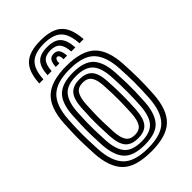

<svg xmlns="http://www.w3.org/2000/svg" viewBox="-239 -886 986 986"><g transform="rotate(-45 254.0 -393.0)"><path d="M254.5 -796.5Q335.8 -796.5 373.1 -761.2Q410.5 -726 415.5 -644.5H385.5Q381.5 -713.2 351 -742.9Q320.5 -772.5 254.5 -772.5Q188 -772.5 157.5 -742.9Q127 -713.2 123.5 -644.5H93.5Q97.8 -726 135.1 -761.2Q172.5 -796.5 254.5 -796.5ZM254.5 -748.5Q305.2 -748.5 328.8 -724.4Q352.2 -700.2 355.5 -644.5H325.8Q323 -687.2 306.5 -705.9Q290 -724.5 254.5 -724.5Q218.8 -724.5 202.2 -705.9Q185.8 -687.2 183.2 -644.5H153.5Q156.5 -700.2 179.9 -724.4Q203.2 -748.5 254.5 -748.5ZM254.5 -700.5Q274.5 -700.5 284.1 -687.5Q293.8 -674.5 295.8 -644.5H269.8Q270.2 -661.5 265.6 -669Q261 -676.5 254.5 -676.5Q248.2 -676.5 243.6 -669Q239 -661.5 239.2 -644.5H213.2Q215 -674.5 224.5 -687.5Q234 -700.5 254.5 -700.5ZM254.5 10Q140.5 10 92.5 -38.6Q44.5 -87.2 38.5 -191Q36.2 -231.5 35.4 -266.4Q34.5 -301.2 35.4 -335.9Q36.2 -370.5 38.5 -410Q45 -517 95.1 -563.5Q145.2 -610 254.5 -610Q365.2 -610 414.4 -562.9Q463.5 -515.8 469.5 -410Q472.8 -354.5 473.1 -304.1Q473.5 -253.8 469.5 -191Q462.8 -84 413.2 -37Q363.8 10 254.5 10ZM254.5 -14Q350.5 -14 392.1 -56.9Q433.8 -99.8 439.5 -192.8Q443.5 -257.5 443.1 -304.8Q442.8 -352 439.5 -408.2Q434.2 -499.5 393.4 -542.8Q352.5 -586 254.5 -586Q159.5 -586 116.9 -544.2Q74.2 -502.5 68.5 -408.2Q65.8 -363.5 65.1 -329.2Q64.5 -295 65.5 -263Q66.5 -231 68.5 -192.5Q73.8 -100 115.4 -57Q157 -14 254.5 -14ZM254.5 -38Q172 -38 137.5 -76.1Q103 -114.2 98.2 -195.5Q96 -235 95.2 -268.8Q94.5 -302.5 95.4 -335.8Q96.2 -369 98.5 -406.5Q103.5 -489.8 139.6 -525.9Q175.8 -562 254.5 -562Q336 -562 370.4 -524.5Q404.8 -487 409.5 -407Q412 -363.5 412.8 -330.1Q413.5 -296.8 412.8 -265.1Q412 -233.5 409.5 -194.5Q404.5 -114.8 370.4 -76.4Q336.2 -38 254.5 -38ZM254.5 -62Q317.5 -62 346.4 -93.4Q375.2 -124.8 379.8 -197.8Q383 -249 383.1 -296.9Q383.2 -344.8 379.8 -403.8Q375.8 -476 346.9 -507Q318 -538 254.5 -538Q188.2 -538 160.4 -505.2Q132.5 -472.5 128.2 -403.5Q126.2 -371.2 125.4 -339Q124.5 -306.8 125.2 -271.9Q126 -237 128.2 -196.5Q132.5 -125.8 161 -93.9Q189.5 -62 254.5 -62ZM254.5 -86Q206.2 -86 184 -112Q161.8 -138 158.2 -197.8Q156.2 -235.2 155.4 -268.4Q154.5 -301.5 155.2 -334.2Q156 -367 158.2 -402.5Q162 -462.8 184.5 -488.4Q207 -514 254.5 -514Q302.2 -514 324.4 -488.2Q346.5 -462.5 349.8 -403Q353.2 -344.5 353.1 -297.5Q353 -250.5 349.8 -198.5Q346 -139 324.2 -112.5Q302.5 -86 254.5 -86ZM254.5 -110Q287 -110 301.9 -131.2Q316.8 -152.5 319.8 -200.2Q322.5 -245.2 323 -291.6Q323.5 -338 319.8 -401.5Q317.2 -448 302.2 -469Q287.2 -490 254.5 -490Q219.8 -490 205.4 -467.8Q191 -445.5 188.2 -400.8Q186 -362.8 185.2 -331.2Q184.5 -299.8 185.4 -268.5Q186.2 -237.2 188.2 -199.5Q191 -153.5 205.8 -131.8Q220.5 -110 254.5 -110Z"/></g></svg>

Font: Big Shoulders Inline Text Thin Black
Style: Regular
Weight: 900
Version: Version 2.002